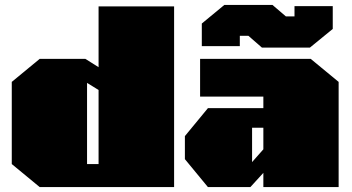

<svg xmlns="http://www.w3.org/2000/svg" viewBox="-20 -763 1434 783"><path d="M142 0 28 -94V-429L142 -523H328L382 -489V-737H690V0ZM335 -94H382V-396L335 -425Z M1048 -569 993 -617H958V-575H803V-667L895 -743H1091L1146 -696H1181V-738H1337V-645L1244 -569ZM828 0 734 -114V-208L828 -322H1054V-369H796V-523H1247L1361 -429V0H1054V-58L1001 0ZM1008 -102 1054 -154V-242H1008Z"/></svg>

Font: Tomorrow Black
Style: Regular
Weight: 900
Designer: Tony de Marco, Monica Rizzolli
Foundry: Just in Type
Version: Version 2.002